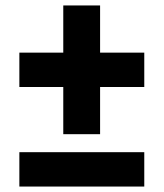

<svg xmlns="http://www.w3.org/2000/svg" viewBox="-20 -670 600 704"><path d="M212 -650H347V-178H212ZM509 -477V-351H51V-477ZM509 -112V14H51V-112Z"/></svg>

Font: Roboto Serif 20pt ExtraBold
Style: Regular
Weight: 800
Version: Version 1.008